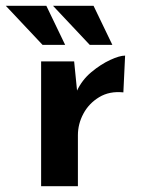

<svg xmlns="http://www.w3.org/2000/svg" viewBox="-68 -643 488 663"><path d="M188 -431 200 -311 197 -328Q215 -367 247.5 -394Q280 -421 312.5 -436Q345 -451 364 -451L358 -324Q310 -329 274.5 -307.5Q239 -286 220 -250.5Q201 -215 201 -176V0H74V-431ZM-48 -623H92L157 -488H79ZM115 -623H255L320 -488H242Z"/></svg>

Font: Reem Kufi Fun SemiBold
Style: Regular
Weight: 600
Designer: Khaled Hosny
Version: Version 1.005